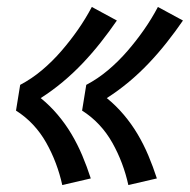

<svg xmlns="http://www.w3.org/2000/svg" viewBox="-20 -621 546 552"><path d="M349 -89Q342 -121 330.5 -151.5Q319 -182 303 -210.5Q287 -239 265 -262.5Q243 -286 216 -303L228 -377Q262 -395 291.5 -420Q321 -445 346.5 -474.5Q372 -504 394 -535.5Q416 -567 434 -601L506 -562Q484 -530 459.5 -499Q435 -468 408 -439.5Q381 -411 350.5 -385.5Q320 -360 287 -339Q313 -318 335.5 -291.5Q358 -265 375.5 -235.5Q393 -206 406.5 -174Q420 -142 431 -108ZM159 -89Q152 -121 140.5 -151.5Q129 -182 113 -210.5Q97 -239 75 -262.5Q53 -286 26 -303L38 -377Q72 -395 101.5 -420Q131 -445 156.5 -474.5Q182 -504 204 -535.5Q226 -567 244 -601L316 -562Q294 -530 269.5 -499Q245 -468 218 -439.5Q191 -411 160.5 -385.5Q130 -360 97 -339Q123 -318 145.5 -291.5Q168 -265 185.5 -235.5Q203 -206 216.5 -174Q230 -142 241 -108Z"/></svg>

Font: Iosevka SS18 Semibold
Style: Italic
Weight: 600
Italic angle: -9°
Monospace: yes
Designer: Belleve Invis
Foundry: Belleve Invis
Version: Version 25.1.1; ttfautohint (v1.8.4)